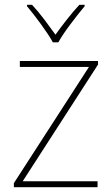

<svg xmlns="http://www.w3.org/2000/svg" viewBox="-20 -783 469 803"><path d="M388 0H38V-17L352 -503H63V-528H390V-513L75 -25H388ZM334 -763H312Q286 -735 259 -700.5Q232 -666 212 -638Q192 -666 166 -700.5Q140 -735 114 -763H93V-757Q119 -726 151.5 -681.5Q184 -637 201 -606H224Q241 -637 274.5 -681.5Q308 -726 334 -757Z"/></svg>

Font: Noto Sans Display Thin
Style: Regular
Weight: 250
Designer: Monotype Design Team
Foundry: Monotype Imaging Inc.
Version: Version 1.900